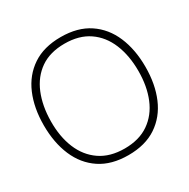

<svg xmlns="http://www.w3.org/2000/svg" viewBox="-168 -889 1041 1057"><g transform="rotate(-30 353.0 -360.0)"><path d="M353 15Q245.5 15 173.8 -33Q102 -81 66 -165.5Q30 -250 30 -360Q30 -470 66 -554.5Q102 -639 173.8 -687Q245.5 -735 353 -735Q460.5 -735 532.2 -687Q604 -639 640 -554.5Q676 -470 676 -360Q676 -250 640 -165.5Q604 -81 532.2 -33Q460.5 15 353 15ZM353 -27Q445.5 -27 507.2 -69.8Q569 -112.5 600 -187.5Q631 -262.5 631 -360Q631 -457.5 600 -532.8Q569 -608 507.2 -650.5Q445.5 -693 353 -693Q260.5 -693 199.2 -650.5Q138 -608 107 -532.8Q76 -457.5 75 -360Q74 -262.5 105 -187.5Q136 -112.5 198.2 -69.8Q260.5 -27 353 -27Z"/></g></svg>

Font: Manrope ExtraLight
Style: Regular
Weight: 200
Designer: Mikhail Sharanda
Foundry: Mikhail Sharanda
Version: Version 4.505